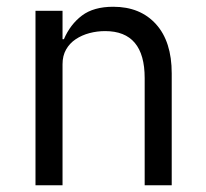

<svg xmlns="http://www.w3.org/2000/svg" viewBox="-20 -548 608 568"><path d="M85 0V-516H165V-432H169Q188 -476 222.5 -502Q257 -528 315 -528Q395 -528 441.5 -476.5Q488 -425 488 -331V0H408V-317Q408 -456 291 -456Q267 -456 244.5 -450Q222 -444 204 -432Q186 -420 175.5 -401.5Q165 -383 165 -358V0Z"/></svg>

Font: IBM Plex Sans Thai Looped
Style: Regular
Weight: 400
Designer: Mike Abbink, Paul van der Laan, Pieter van Rosmalen, Ben Mitchell, Mark Frömberg
Foundry: Bold Monday
Version: Version 1.1